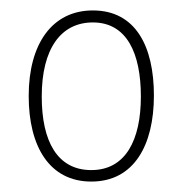

<svg xmlns="http://www.w3.org/2000/svg" viewBox="-20 -744 349 368"><path d="M275 -561C275 -655 240 -724 158 -724C80 -724 35 -660 35 -560C35 -463 75 -396 155 -396C237 -396 275 -466 275 -561ZM60 -559C60 -651 97 -701 158 -701C223 -701 250 -642 250 -559C250 -476 221 -418 155 -418C90 -418 60 -473 60 -559Z"/></svg>

Font: Noto Sans Gujarati Condensed Thin
Style: Regular
Weight: 100
Width: 3
Designer: Jelle Bosma - Monotype Design Team, Universal Thirst
Foundry: Monotype Imaging Inc.
Version: Version 2.106